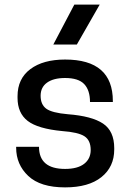

<svg xmlns="http://www.w3.org/2000/svg" viewBox="-20 -800 564 832"><path d="M412 -780 313 -607H211L302 -780ZM373 -150Q373 -192 346 -209.5Q319 -227 250 -232Q144 -242 100 -276Q56 -310 56 -376V-383Q56 -459 111.5 -500.5Q167 -542 262 -542Q469 -542 469 -362V-358H370Q370 -409 345 -435.5Q320 -462 262 -462Q212 -462 184 -442Q156 -422 156 -385Q156 -347 180.5 -329Q205 -311 274 -305Q378 -297 426.5 -264.5Q475 -232 475 -158V-152Q475 -77 419.5 -32.5Q364 12 262 12Q155 12 102.5 -37.5Q50 -87 50 -160V-164H149Q149 -68 262 -68Q316 -68 344.5 -90Q373 -112 373 -150Z"/></svg>

Font: Coupeur_Texte
Style: Regular
Weight: 400
Designer: Léa Rolland
Version: Version 1.000;PS 001.000;hotconv 1.0.88;makeotf.lib2.5.64775